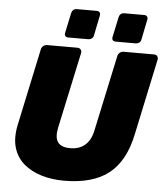

<svg xmlns="http://www.w3.org/2000/svg" viewBox="-60 -957 880 1020"><g transform="rotate(5 380.0 -447.0)"><path d="M319 10Q255 10 199.5 -6.5Q144 -23 104.5 -56.5Q65 -90 49.5 -142Q34 -194 49 -265L136 -674Q138 -685 147 -692.5Q156 -700 167 -700H329Q340 -700 346.5 -692.5Q353 -685 351 -674L264 -268Q253 -217 270.5 -191Q288 -165 337 -165Q385 -165 415.5 -191Q446 -217 457 -268L544 -674Q546 -685 555 -692.5Q564 -700 575 -700H738Q749 -700 755 -692.5Q761 -685 759 -674L672 -265Q642 -123 557 -56.5Q472 10 319 10ZM528 -750Q518 -750 513 -756Q508 -762 510 -773L533 -881Q535 -891 542.5 -897.5Q550 -904 560 -904H668Q678 -904 683 -897.5Q688 -891 686 -881L664 -773Q662 -762 654 -756Q646 -750 636 -750ZM275 -750Q265 -750 260 -756Q255 -762 257 -773L280 -881Q282 -891 289.5 -897.5Q297 -904 307 -904H415Q425 -904 430 -897.5Q435 -891 433 -881L411 -773Q409 -762 401 -756Q393 -750 383 -750Z"/></g></svg>

Font: Rubik ExtraBold
Style: Italic
Weight: 800
Italic angle: -12°
Designer: Hubert and Fischer
Foundry: Hubert and Fischer
Version: Version 2.300;gftools[0.9.30]